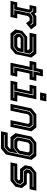

<svg xmlns="http://www.w3.org/2000/svg" viewBox="1491 -2283 990 4016"><g transform="rotate(90 1986.0 -275.0)"><path d="M-2.5 0 27.5 -141H124.5L178 -391.5L172 -399H83.5L113.5 -540H240L265.5 -500L312.5 -540H507L593 -430.5L461.5 -324.5L408.5 -398.5H351.5L314.5 -368L266 -140.5H363L333 0ZM70 -63.5H287.5L290.5 -77.5H188.5L258.5 -406L324.5 -460.5H460L490.5 -415.5L502.5 -424.5L468 -474.5H323L253 -417L212.5 -474.5H157.5L154.5 -460.5H203.5L244 -403L174.5 -77.5H73Z M674.5 0 593.5 -103 624 -245.5 748.5 -348.5H1020.5L1025 -368L1001 -398.5H663.5L693.5 -540H1100L1181 -437L1110 -103L985 0ZM730.5 -77 680 -140 696 -215.5 766 -273.5H1074L1047 -145L963.5 -77ZM722.5 -63H965.5L1060 -141L1116 -403L1057.5 -477H747.5L744.5 -463H1049.5L1101 -399L1077 -287.5H765L683 -220.5L665 -136ZM773.5 -141.5H946L983 -172L991.5 -212H778.5L753 -191L749 -172Z M1290 0 1375 -399H1250.5L1280.5 -540H1405L1434 -677H1575.5L1546.5 -540H1670.5L1640.5 -399H1516.5L1461.5 -141.5H1582L1552 0ZM1367.5 -63H1503.5L1506.5 -77H1384.5L1466.5 -464H1592L1595 -478H1469.5L1498.5 -614H1484.5L1455.5 -478H1329.5L1326.5 -464H1452.5Z M1911 -618.5 1938.5 -750H2099.5L2072 -618.5ZM1996.5 -676H2010.5L2015.5 -700H2001.5ZM1666 0 1696 -141.5H1829.5L1884 -398.5H1750.5L1780.5 -540H2055L1970.5 -141.5H2104L2074 0ZM1742 -63H2024.5L2027.5 -77H1888L1973.5 -478H1830.5L1827.5 -464H1956.5L1874 -77H1745Z M2151.5 0 2244.5 -437 2369.5 -540H2643.5L2724.5 -437L2631.5 0H2490.5L2569 -368L2545 -398.5H2408L2371 -368L2292.5 0ZM2229.5 -63H2243.5L2315 -399L2393.5 -463H2588.5L2639 -400L2567.5 -63H2581.5L2654 -404L2596.5 -477H2391.5L2302 -403Z M2724 200 2754 59H3035L3084 18.5L3090 -10L3078 0H2844.5L2763.5 -103L2834.5 -437L2959 -540H3240.5L3322 -437L3208 97L3083.5 200ZM2800.5 138H3053L3158 49L3253.5 -401L3192 -479H2979.5L2891 -406L2835.5 -143.5L2897.5 -64.5H3077L3187.5 -155.5L3145 45L3051 124H2803.5ZM2905.5 -78.5 2850 -147.5 2904.5 -402 2981.5 -465H3184L3239 -397L3191 -173.5L3075 -78.5ZM2943.5 -141.5H3068L3128.5 -191.5L3166 -368.5L3141.5 -399H2998L2961 -368.5L2919.5 -172Z M3374 0 3404 -141.5H3719L3756 -172L3755.5 -169.5L3732.5 -199.5H3514.5L3433.5 -302.5L3462 -437L3587 -540H3965.5L3935.5 -398.5H3625.5L3588.5 -368L3589 -371L3613 -340.5H3830L3911 -237.5L3882.5 -103L3757.5 0ZM3450 -65.5H3742L3825.5 -134.5L3842.5 -213L3787.5 -279.5H3561.5L3518 -333.5L3533 -404L3605.5 -463H3887L3890 -477H3603.5L3520 -408L3503 -329.5L3553.5 -265.5H3779.5L3827.5 -209L3812.5 -138.5L3740 -79.5H3453Z"/></g></svg>

Font: Tourney
Style: Bold Italic
Weight: 700
Italic angle: -12°
Version: Version 1.015